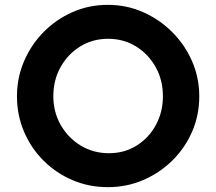

<svg xmlns="http://www.w3.org/2000/svg" viewBox="-20 -764 892 792"><path d="M50 -367Q50 -443 79 -511Q108 -579 159.5 -631.5Q211 -684 279 -714Q347 -744 425 -744Q502 -744 570 -714Q638 -684 690.5 -631.5Q743 -579 772.5 -511Q802 -443 802 -367Q802 -289 772.5 -221Q743 -153 690.5 -101.5Q638 -50 570 -21Q502 8 425 8Q347 8 279 -21Q211 -50 159.5 -101.5Q108 -153 79 -221Q50 -289 50 -367ZM200 -367Q200 -302 230.5 -248.5Q261 -195 313 -163.5Q365 -132 430 -132Q493 -132 543.5 -163.5Q594 -195 623 -248.5Q652 -302 652 -367Q652 -434 622 -487.5Q592 -541 541 -572.5Q490 -604 426 -604Q362 -604 311 -572.5Q260 -541 230 -487.5Q200 -434 200 -367Z"/></svg>

Font: Reem Kufi Ink
Style: Bold
Weight: 700
Designer: Khaled Hosny
Version: Version 1.002